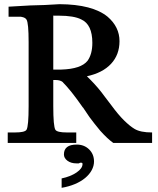

<svg xmlns="http://www.w3.org/2000/svg" viewBox="-20 -684 758 919"><path d="M522 0Q508 -10 492.5 -24.5Q477 -39 460 -58Q445 -76 432 -92.5Q419 -109 408 -124L377 -170V-169Q347 -212 323.5 -241.5Q300 -271 280 -291L282 -290Q269 -301 247 -301H235V-176Q235 -80 245 -63Q253 -50 300 -50H345V0H17V-50H52Q99 -50 107 -63Q117 -80 117 -176V-483Q117 -574 107 -590Q101 -600 84 -603Q82 -604 73 -604H21V-652L125 -658L193 -660L265 -664Q423 -663 495 -604Q552 -555 552 -487Q552 -422 511.5 -378.5Q471 -335 396 -319L413 -302Q430 -285 448 -264Q466 -243 481 -222L513 -180Q546 -135 574 -107.5Q602 -80 624 -67Q652 -50 708 -50V0ZM235 -351H274Q368 -354 399 -393Q422 -425 422 -479Q422 -567 369 -591Q334 -609 261 -609H240Q237 -609 237 -609Q237 -609 237.5 -609.5Q238 -610 238 -610Q238 -610 235 -609ZM275 170Q318 161 346.5 141.5Q375 122 375 101Q375 95 370 95H363Q361 96 359.5 97Q358 98 357 98H346Q320 98 303 85.5Q286 73 286 55Q286 8 347 8Q383 8 406.5 31Q430 54 430 89Q430 110 419 130.5Q408 151 387.5 168Q367 185 338.5 197Q310 209 275 215Z"/></svg>

Font: New Athena Unicode
Style: Bold
Weight: 700
Designer: J. Rusten 1997; rev. by R. Hancock 2001, 2002, rev. by D. Mastronarde 2002-2021
Foundry: Society for Classical Studies (formerly American Philological Association)
Version: Version 5.008